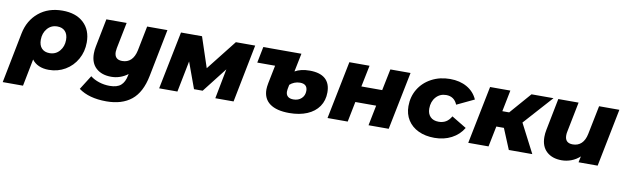

<svg xmlns="http://www.w3.org/2000/svg" viewBox="-91 -1060 5748 1771"><g transform="rotate(10 2783.5 -174.0)"><path d="M655 -301Q655 -214 615 -143Q575 -72 506 -31.5Q437 9 353 9Q299 9 259 -9Q219 -27 195 -60L145 194H-45L48 -278Q73 -403 162.5 -477Q252 -551 385 -551Q511 -551 583 -484Q655 -417 655 -301ZM463 -290Q463 -342 436.5 -370.5Q410 -399 363 -399Q305 -399 269 -356.5Q233 -314 233 -252Q233 -200 259.5 -172Q286 -144 333 -144Q391 -144 427 -186.5Q463 -229 463 -290Z M1368 -542 1280 -97Q1249 60 1160.5 131.5Q1072 203 926 203Q763 203 666 132L750 -1Q784 26 832 41.5Q880 57 931 57Q1001 57 1036 26.5Q1071 -4 1083 -67L1086 -81Q1052 -55 1012.5 -41.5Q973 -28 931 -28Q842 -28 789.5 -75.5Q737 -123 737 -212Q737 -245 744 -279L796 -542H986L937 -297Q933 -271 933 -262Q933 -189 1006 -189Q1055 -189 1087 -219.5Q1119 -250 1132 -311L1178 -542Z M2190 -542 2083 0H1912L1966 -280L1785 -48H1704L1615 -292L1557 0H1386L1495 -542H1692L1786 -259L2009 -542Z M2921 -232Q2921 -156 2882.5 -100Q2844 -44 2773 -14Q2702 16 2606 16Q2487 16 2424.5 -29.5Q2362 -75 2362 -162Q2362 -185 2369 -222L2403 -391H2236L2266 -542H2623L2588 -370Q2643 -402 2726 -402Q2823 -402 2872 -359Q2921 -316 2921 -232ZM2727 -212Q2727 -277 2657 -277Q2630 -277 2605 -267Q2580 -257 2562 -240L2554 -198Q2552 -182 2552 -176Q2552 -146 2570 -130Q2588 -114 2622 -114Q2669 -114 2698 -141.5Q2727 -169 2727 -212Z M3072 -542H3261L3220 -341H3415L3456 -542H3645L3536 0H3347L3385 -190H3190L3152 0H2963Z M3679 -238Q3679 -327 3722 -398Q3765 -469 3842 -510Q3919 -551 4015 -551Q4107 -551 4174 -512.5Q4241 -474 4272 -404L4110 -327Q4080 -399 4005 -399Q3947 -399 3909.5 -357Q3872 -315 3872 -249Q3872 -201 3899.5 -172.5Q3927 -144 3978 -144Q4016 -144 4045 -161Q4074 -178 4095 -215L4234 -131Q4195 -65 4124.5 -28Q4054 9 3965 9Q3879 9 3814.5 -21.5Q3750 -52 3714.5 -108Q3679 -164 3679 -238Z M4741 -271 4881 0H4661L4581 -193H4510L4471 0H4281L4390 -542H4580L4540 -342H4604L4778 -542H4984Z M5601 -542 5493 0H5314L5326 -57Q5290 -24 5246 -7.5Q5202 9 5156 9Q5068 9 5015.5 -39Q4963 -87 4963 -176Q4963 -209 4970 -243L5029 -542H5219L5163 -261Q5159 -244 5159 -225Q5159 -153 5232 -153Q5281 -153 5313 -183.5Q5345 -214 5357 -274L5411 -542Z"/></g></svg>

Font: Montserrat Alternates ExtraBold
Style: Italic
Weight: 800
Italic angle: -11.3°
Designer: Julieta Ulanovsky
Foundry: Julieta Ulanovsky
Version: Version 7.200